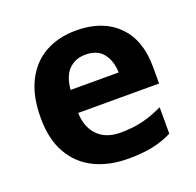

<svg xmlns="http://www.w3.org/2000/svg" viewBox="-105 -666 800 785"><g transform="rotate(-20 295.5 -273.0)"><path d="M303 -556Q416 -556 482 -491.5Q548 -427 548 -308V-236H196Q198 -173 233.5 -137Q269 -101 332 -101Q385 -101 428 -111.5Q471 -122 517 -144V-29Q477 -9 432.5 0.5Q388 10 325 10Q243 10 180 -20.5Q117 -51 81 -113Q45 -175 45 -269Q45 -364 77.5 -428Q110 -492 168 -524Q226 -556 303 -556ZM304 -450Q261 -450 232.5 -422Q204 -394 199 -335H408Q407 -385 382 -417.5Q357 -450 304 -450Z"/></g></svg>

Font: Noto IKEA Arabic
Style: Bold
Weight: 700
Designer: Monotype Design Team
Foundry: Monotype Imaging Inc.
Version: Version 1.200